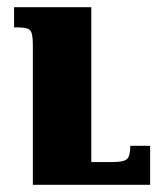

<svg xmlns="http://www.w3.org/2000/svg" viewBox="-20 -512 446 532"><path d="M396 -108H341Q341 -79 331.5 -71Q322 -63 293 -63H233V-492H19V-436H31Q56 -436 63.5 -428Q71 -420 71 -388V0H396Z"/></svg>

Font: Noto Serif Armenian SemiCondensed Extra
Style: Regular
Weight: 800
Width: 4
Designer: Monotype Design Team
Foundry: Monotype Imaging Inc.
Version: Version 1.901